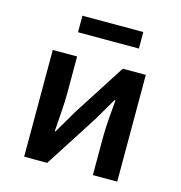

<svg xmlns="http://www.w3.org/2000/svg" viewBox="-101 -763 802 853"><g transform="rotate(15 300.0 -336.0)"><path d="M86 0V-491H198V-322Q198 -283 194.5 -237Q191 -191 188 -144H191Q204 -167 222 -196.5Q240 -226 252 -248L408 -491H514V0H402V-169Q402 -208 405.5 -254.5Q409 -301 413 -347H409Q396 -325 378.5 -295Q361 -265 348 -243L192 0ZM174 -596V-672H454V-596Z"/></g></svg>

Font: Source Code Pro SemiBold
Style: Regular
Weight: 600
Monospace: yes
Designer: Paul D. Hunt, Teo Tuominen
Foundry: Adobe Systems Incorporated
Version: Version 1.018;hotconv 1.0.116;makeotfexe 2.5.65601